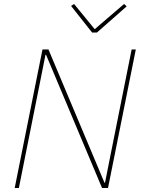

<svg xmlns="http://www.w3.org/2000/svg" viewBox="-20 -947 720 967"><path d="M494 0 262 -552 212 -671H209L187 -560L75 0H54L194 -698H224L456 -146L506 -27H509L531 -138L643 -698H664L524 0ZM468 -783H444L338 -917L353 -927L457 -800L605 -927L618 -915Z"/></svg>

Font: IBM Plex Sans Thin
Style: Italic
Weight: 250
Italic angle: -11.31°
Designer: Mike Abbink, Paul van der Laan, Pieter van Rosmalen
Foundry: Bold Monday
Version: Version 3.201